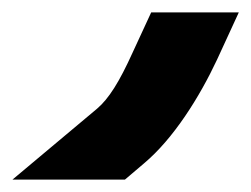

<svg xmlns="http://www.w3.org/2000/svg" viewBox="-159 -151 404 309"><path d="M54.7 -67 84.3 -131H225.3L190.3 -55C162.2 5 120.4 72 72.7 112L42.1 138H-138.9L-2.9 24C16 8 33 -19 54.7 -67Z"/></svg>

Font: Nordica Plus
Style: NordicaClassicRgObl
Weight: 500
Version: Version 1.01